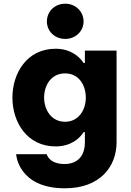

<svg xmlns="http://www.w3.org/2000/svg" viewBox="-20 -803 705 1036"><path d="M332 -593C389 -593 431 -636 431 -687C431 -740 389 -783 332 -783C274 -783 233 -740 233 -687C233 -636 274 -593 332 -593ZM330 213C524 213 609 92 609 -35V-530H438V-463H431C411 -495 363 -540 280 -540C125 -540 47 -408 47 -276C47 -145 125 -13 280 -13C363 -13 411 -57 431 -90H438V-35C438 38 399 82 328 82C244 82 232 29 232 29H67C67 29 77 213 330 213ZM331 -146C256 -146 218 -212 218 -276C218 -343 256 -407 331 -407C406 -407 443 -343 443 -276C443 -212 406 -146 331 -146Z"/></svg>

Font: Be Vietnam Pro ExtraBold
Style: Regular
Weight: 800
Designer: Lam Bao, Tony Le, Vietanh Nguyen
Foundry: Yellow Type Foundry
Version: Version 1.002